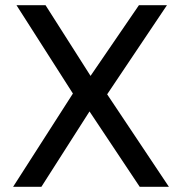

<svg xmlns="http://www.w3.org/2000/svg" viewBox="-20 -720 702 740"><path d="M30.5 0 261 -359.5 43.5 -700H155.5L329 -427.5L515.5 -700H623.5L393 -356.5L631 0H518.5L325 -290.5L139.5 0Z"/></svg>

Font: Geologica Roman Light
Style: Regular
Weight: 300
Designer: Sindre Bremnes, Frode Helland
Foundry: Monokrom Skriftforlag AS
Version: Version 1.010;gftools[0.9.28]